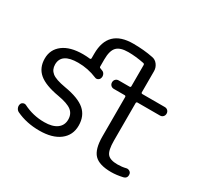

<svg xmlns="http://www.w3.org/2000/svg" viewBox="-151 -954 1249 1177"><g transform="rotate(30 473.0 -365.0)"><path d="M242 -233Q143 -250 99 -287.5Q55 -325 55 -390Q55 -454 105 -492Q155 -530 246 -530Q270 -530 294 -527Q303 -527 303 -535V-567Q303 -740 480 -740Q556 -740 620 -727Q644 -723 659 -702.5Q674 -682 674 -657V-508Q674 -500 683 -500H841Q854 -500 862.5 -491.5Q871 -483 871 -470Q871 -457 862.5 -448.5Q854 -440 841 -440H683Q674 -440 674 -431V-167Q674 -97 693.5 -73.5Q713 -50 765 -50Q797 -50 824 -57Q835 -60 846 -54Q857 -48 859 -37Q864 -7 836 0Q793 10 755 10Q670 10 635 -26.5Q600 -63 600 -153V-431Q600 -440 591 -440H515Q502 -440 493.5 -448.5Q485 -457 485 -470Q485 -483 493.5 -491.5Q502 -500 515 -500H591Q600 -500 600 -508V-658Q600 -666 592 -668Q532 -680 480 -680Q422 -680 398 -654.5Q374 -629 374 -567V-517Q374 -510 381 -508L396 -502Q408 -498 413.5 -485.5Q419 -473 415 -460Q412 -449 401.5 -443.5Q391 -438 380 -443Q316 -470 246 -470Q128 -470 128 -390Q128 -354 154 -333Q180 -312 250 -300Q352 -283 396.5 -244Q441 -205 441 -137Q441 -69 389.5 -29.5Q338 10 246 10Q155 10 82 -25Q70 -31 64.5 -44Q59 -57 63 -70Q66 -81 77 -85.5Q88 -90 98 -85Q167 -50 246 -50Q304 -50 335.5 -73Q367 -96 367 -137Q367 -177 339 -199Q311 -221 242 -233Z"/></g></svg>

Font: Rounded Mplus 1c
Style: Regular
Weight: 400
Version: Version 1.059.20150529